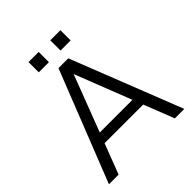

<svg xmlns="http://www.w3.org/2000/svg" viewBox="-216 -925 1060 1060"><g transform="rotate(-45 314.0 -395.5)"><path d="M352.5 -791H431.5V-711H352.5ZM182.5 -791H262V-711H182.5ZM608 0H534L464.5 -177.5H163L95 0H19.5L276 -650.5H352.5ZM312 -568 186 -238H441Z"/></g></svg>

Font: Overused Grotesk Book
Style: Regular
Weight: 375
Version: Version 0.004